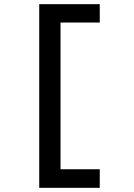

<svg xmlns="http://www.w3.org/2000/svg" viewBox="-20 -790 640 920"><path d="M168 110V-770H458V-682H270V21H458V110Z"/></svg>

Font: M PLUS Code Latin Expanded Medium
Style: Regular
Weight: 500
Width: 7
Designer: Coji Morishita
Foundry: UNDERFOREST DESIGN
Version: Version 1.002; ttfautohint (v1.8.3)